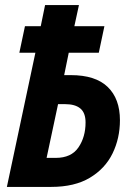

<svg xmlns="http://www.w3.org/2000/svg" viewBox="-20 -734 531 754"><path d="M7 0 119 -527H56L78 -631H140L157 -714H290L272 -631H390L368 -527H250L232 -439H258Q355 -439 403 -392.5Q451 -346 451 -262Q451 -191 422 -131.5Q393 -72 333 -36Q273 0 181 0ZM199 -114Q260 -114 288 -155Q316 -196 316 -253Q316 -291 295.5 -308Q275 -325 236 -325H208L163 -114Z"/></svg>

Font: Noto Sans Condensed
Style: Bold Italic
Weight: 700
Width: 3
Italic angle: -12°
Designer: Monotype Design Team
Foundry: Monotype Imaging Inc.
Version: Version 2.013; ttfautohint (v1.8.4.7-5d5b)